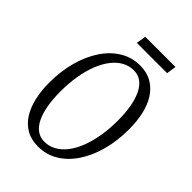

<svg xmlns="http://www.w3.org/2000/svg" viewBox="-258 -1007 1130 1130"><g transform="rotate(45 307.0 -442.0)"><path d="M276 10Q218.5 10 177 -14Q135.5 -38 109 -80.5Q82.5 -123 69.5 -179.8Q56.5 -236.5 56.5 -302Q56.5 -399 79.2 -481.2Q102 -563.5 143.2 -624.8Q184.5 -686 240.8 -719.5Q297 -753 364.5 -753Q421 -753 462.5 -729Q504 -705 531 -662.5Q558 -620 570.8 -563.5Q583.5 -507 583.5 -441Q583.5 -344 561 -261.8Q538.5 -179.5 497.2 -118.2Q456 -57 399.8 -23.5Q343.5 10 276 10ZM282 -36.5Q320 -36.5 353.2 -54.5Q386.5 -72.5 413.5 -106.5Q440.5 -140.5 459.8 -188.8Q479 -237 489.8 -298.2Q500.5 -359.5 500.5 -430.5Q500.5 -493 491.5 -543.8Q482.5 -594.5 464.8 -631Q447 -667.5 420.5 -687Q394 -706.5 358 -706.5Q320 -706.5 286.8 -688.5Q253.5 -670.5 226.8 -636.5Q200 -602.5 180.5 -554Q161 -505.5 150.5 -444.5Q140 -383.5 140 -312.5Q140 -250 148.8 -199.2Q157.5 -148.5 175.2 -112Q193 -75.5 219.8 -56Q246.5 -36.5 282 -36.5ZM265.5 -893.5H517L508 -833H256Z"/></g></svg>

Font: Merriweather 24pt SemiCondensed Light
Style: Italic
Weight: 300
Width: 4
Italic angle: -7.8°
Designer: Eben Sorkin
Foundry: Eben Sorkin
Version: Version 2.101